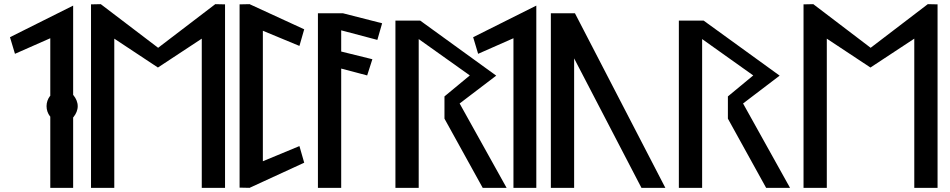

<svg xmlns="http://www.w3.org/2000/svg" viewBox="-20 -924 4570 924"><path d="M332 -359 334 -361C346 -376 354 -394 354 -413C354 -432 346 -450 334 -465L332 -467V-897L28 -745L52 -665L222 -740V-463L220 -461C210 -448 204 -431 204 -413C204 -395 210 -378 220 -365L222 -363V-20H332Z M951 -20H1063V-903L1016 -904L741 -694L465 -904L418 -903V-20H530V-738L740 -599L951 -738Z M1181 -20 1444 -141 1421 -221 1245 -148V-776L1421 -703L1444 -783L1181 -904L1133 -903V-21Z M1510 -20H1622V-594L1747 -561L1772 -639L1622 -676V-778L1796 -732L1819 -812L1631 -860H1510Z M2192 -426 2368 -560 2002 -825H1883V-20H1995V-736L2241 -561L2119 -460V-353L2303 -20H2418Z M2561 -897 2257 -745 2281 -665 2451 -740V-20H2561Z M2631 -860V-20H2743V-643L3067 -20H3182L2747 -860Z M3556 -426 3732 -560 3366 -825H3247V-20H3359V-736L3605 -561L3483 -460V-353L3667 -20H3782Z M4380 -20H4492V-903L4445 -904L4170 -694L3894 -904L3847 -903V-20H3959V-738L4169 -599L4380 -738Z"/></svg>

Font: Ny Stormning
Style: Gr
Weight: 400
Designer: Robert Jablonski, Mew Too
Foundry: Cannot Into Space Fonts
Version: Version 0.90